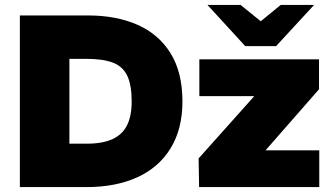

<svg xmlns="http://www.w3.org/2000/svg" viewBox="-20 -763 1347 783"><path d="M61 0V-700H339Q454 -700 540.5 -662Q627 -624 675.5 -546Q724 -468 724 -349Q724 -238 676.5 -159.5Q629 -81 541 -40.5Q453 0 332 0ZM263 -177H333Q398 -177 438.5 -195.5Q479 -214 498 -252Q517 -290 517 -349Q517 -416 499 -454Q481 -492 440.5 -507.5Q400 -523 333 -523H263ZM792 0 790 -117 1017 -371H793V-521H1281V-399L1063 -150H1282V0ZM980 -575 1016 -654 1125 -743H1261L1106 -575ZM980 -575 826 -743H961L1071 -654L1106 -575Z"/></svg>

Font: REM ExtraBold
Style: Regular
Weight: 800
Designer: Octavio Pardo
Foundry: Ashler Design
Version: Version 1.005;gftools[0.9.28]